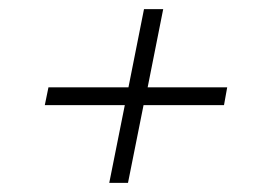

<svg xmlns="http://www.w3.org/2000/svg" viewBox="-20 -532 563 420"><path d="M470 -302H294L260 -132H219L253 -302H78L86 -341H261L295 -512H337L303 -341H477Z"/></svg>

Font: Montserrat Ace
Style: Light Italic
Weight: 300
Italic angle: -11.3°
Designer: Julieta Ulanovsky
Foundry: Julieta Ulanovsky
Version: Version 1